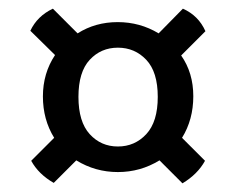

<svg xmlns="http://www.w3.org/2000/svg" viewBox="-20 -586 544 443"><path d="M187 -276.5Q213 -248 252 -248Q291 -248 317.5 -276.5Q344 -305 344 -362.5Q344 -420 317.5 -448Q291 -476 252 -476Q213 -476 187 -448Q161 -420 161 -362.5Q161 -305 187 -276.5ZM398 -458Q426 -418 426 -364Q426 -310 400 -268L453 -215Q436 -184 401 -163L348 -216Q304 -189 252 -189Q200 -189 156 -216L104 -164Q69 -184 52 -215L105 -268Q79 -310 79 -363.5Q79 -417 107 -459L50 -515Q66 -549 102 -566L159 -509Q200 -535 251.5 -535Q303 -535 346 -509L402 -566Q438 -550 454 -514Z"/></svg>

Font: Halant SemiBold
Style: Regular
Weight: 600
Designer: Hitesh Malaviya (Devanagari), Satya Rajpurohit (Latin)
Foundry: Indian Type Foundry
Version: Version 1.101;PS 1.0;hotconv 1.0.78;makeotf.lib2.5.61930; tt